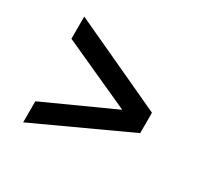

<svg xmlns="http://www.w3.org/2000/svg" viewBox="-107 -728 764 734"><g transform="rotate(30 275.0 -360.5)"><path d="M71 -220 375 -358 71 -496V-594L479 -405V-315L71 -127Z"/></g></svg>

Font: Golos UI VF
Style: Regular
Weight: 400
Designer: A.Korolkova, Vitaly Kuzmin
Foundry: ParaType Ltd
Version: Version 2.000